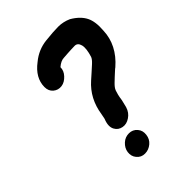

<svg xmlns="http://www.w3.org/2000/svg" viewBox="-209 -784 908 908"><g transform="rotate(-45 244.5 -330.5)"><path d="M186 -78C173 -66 165 -52 163 -36C161 -20 164 -5 175 8C186 21 199 27 216 27C233 27 248 21 261 10C274 -1 281 -15 283 -32C285 -49 282 -63 271 -76C260 -89 246 -95 230 -95C214 -95 199 -90 186 -78ZM197 -225C186 -198 186 -178 194 -163C202 -148 214 -140 230 -137C246 -134 261 -138 276 -148C291 -158 302 -172 308 -192L317 -229C320 -253 325 -271 329 -282C333 -293 341 -302 350 -311C359 -320 366 -326 371 -331C376 -336 380 -339 383 -342C386 -345 390 -348 394 -352C398 -356 402 -359 405 -361C458 -407 486 -462 488 -524C491 -561 487 -591 476 -613C465 -635 445 -656 414 -674C394 -683 372 -688 350 -688C328 -688 299 -686 263 -682C227 -678 193 -664 163 -639C123 -609 102 -573 102 -532C102 -514 108 -500 120 -490C132 -480 146 -476 162 -478C178 -480 192 -489 204 -502C216 -515 222 -529 222 -545C237 -558 252 -565 265 -565L293 -567C312 -568 328 -569 341 -569C354 -569 363 -561 367 -545C371 -529 368 -506 359 -477C356 -469 349 -460 338 -450C327 -440 316 -430 307 -422L280 -398C237 -360 211 -311 202 -250Z"/></g></svg>

Font: AppleStorm
Style: XbdIta
Weight: 800
Foundry: Cannot Into Space Fonts
Version: Version 1.01